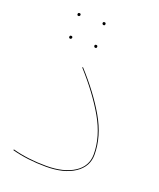

<svg xmlns="http://www.w3.org/2000/svg" viewBox="-132 -772 715 866"><g transform="rotate(20 225.0 -339.5)"><path d="M30 -8 31 -12Q105 8 193 8Q277 8 327 -24.5Q377 -57 377 -114Q377 -199 327 -286Q277 -373 194 -465L197 -467Q280 -376 330.5 -288.5Q381 -201 381 -114Q381 -56 330 -22Q279 12 193 12Q104 12 30 -8ZM92 -684Q92 -691 99 -691Q106 -691 106 -684Q106 -682 104 -679.5Q102 -677 99 -677Q92 -677 92 -684ZM212 -684Q212 -691 219 -691Q226 -691 226 -684Q226 -677 219 -677Q216 -677 214 -679.5Q212 -682 212 -684ZM92 -575Q92 -582 99 -582Q106 -582 106 -575Q106 -573 104 -570.5Q102 -568 99 -568Q92 -568 92 -575ZM212 -575Q212 -582 219 -582Q226 -582 226 -575Q226 -568 219 -568Q216 -568 214 -570.5Q212 -573 212 -575Z"/></g></svg>

Font: FiraGO Four
Style: Regular
Weight: 100
Designer: bBox Type
Foundry: bBox Type GmbH
Version: Version 1.001